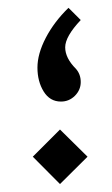

<svg xmlns="http://www.w3.org/2000/svg" viewBox="-20 -464 281 483"><path d="M62.5 -69.8 130.9 -138.2 200.2 -69.8 130.9 -1ZM152.3 -444.3 183.1 -413.6Q144 -372.1 144 -345Q144 -317.9 170.9 -291Q183.1 -277.3 183.1 -257.6Q183.1 -237.8 168.5 -223.1Q153.8 -208.5 133.3 -208.5Q105.5 -208.5 89.8 -233.9Q74.2 -259.3 74.2 -293.9Q74.2 -328.6 95.2 -368.9Q116.2 -409.2 152.3 -444.3Z"/></svg>

Font: Nika
Style: Regular
Weight: 400
Designer: Mohammad Saleh Souzanchi
Foundry: http://font-store.ir
Version: Version:1.0.0;RFB:1.2.5;Building:2016-05-25 11:08:22.297533